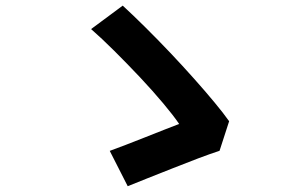

<svg xmlns="http://www.w3.org/2000/svg" viewBox="-20 -684 1040 669"><path d="M745 -158.6Q714.2 -148.6 671.5 -132.5Q628.7 -116.3 582.2 -97.8Q535.6 -79.4 494.1 -62.9Q452.7 -46.5 425 -35.2L362.4 -158.3Q385.6 -166.5 418.1 -179.2Q450.5 -191.9 485.4 -205.5Q520.2 -219.2 551.4 -231.6Q582.7 -244.1 604.2 -252.1Q584.9 -280.8 548.8 -323.8Q512.8 -366.8 468 -414.5Q423.1 -462.1 378.3 -506.7Q333.4 -551.3 297.4 -582.7L407.6 -664.4Q444.5 -630.5 487.4 -587.9Q530.2 -545.4 573.4 -499.9Q616.6 -454.3 656.1 -409.9Q695.7 -365.5 727.4 -327.2Q759.2 -288.9 778.4 -261.6Z"/></svg>

Font: Noto Sans TC
Style: Regular
Weight: 100
Designer: Ryoko NISHIZUKA 西塚涼子 (kana, bopomofo & ideographs); Paul D. Hunt (Latin, Greek & Cyrillic); Sandoll Communications 산돌커뮤니
Foundry: Adobe
Version: Version 2.004;hotconv 1.0.118;makeotfexe 2.5.65603